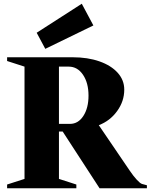

<svg xmlns="http://www.w3.org/2000/svg" viewBox="-20 -1006 805 1026"><path d="M18 0V-20L111 -50V-650L18 -680V-700H368Q449 -700 511.5 -678Q574 -656 609 -617Q644 -578 644 -527Q644 -465 606 -412.5Q568 -360 508 -337L674 -93Q693 -65 711 -45.5Q729 -26 739 -23L765 -16V0H512L315 -303H295V-50L388 -20V0ZM347 -650H295V-344H354Q398 -344 425.5 -386.5Q453 -429 453 -495Q453 -563 423.5 -606.5Q394 -650 347 -650ZM222 -745 176 -831 417 -986 479 -870Z"/></svg>

Font: Wittgenstein Black
Style: Regular
Weight: 900
Designer: Jörg Drees
Foundry: Jörg Drees
Version: Version 1.303; ttfautohint (v1.8.4.7-5d5b)